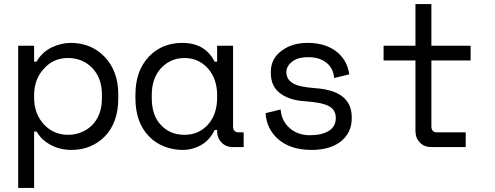

<svg xmlns="http://www.w3.org/2000/svg" viewBox="-20 -720 2424 940"><path d="M147 -76V200H69V-496H147V-418H159Q184 -463 231 -487Q279 -510 327 -510Q376 -510 418 -493Q457 -477 490 -444Q559 -374 559 -258V-238Q559 -119 492 -51Q427 14 329 14Q250 14 191 -36Q175 -50 159 -76ZM314 -60Q350 -60 379 -73Q409 -85 432 -108Q479 -158 479 -238V-258Q479 -337 432 -387Q384 -436 313 -436Q242 -436 196 -385Q147 -333 147 -254V-242Q147 -162 196 -110Q243 -60 314 -60Z M873 -510Q984 -510 1031 -418H1043V-496H1121V-102Q1121 -72 1148 -72H1173V0H1120Q1086 0 1065 -22Q1043 -44 1043 -78V-84H1031Q1007 -34 965 -10Q922 14 874 14Q827 14 784 -3Q740 -20 710 -52Q643 -120 643 -240V-256Q643 -374 710 -444Q774 -510 873 -510ZM1043 -242V-254Q1043 -334 998 -385Q952 -436 883 -436Q815 -436 768 -386Q723 -336 723 -256V-240Q723 -154 768 -108Q812 -60 883 -60Q954 -60 999 -111Q1043 -161 1043 -242Z M1413 -313Q1442 -294 1527 -288Q1702 -275 1702 -146V-140Q1702 -70 1648 -27Q1595 14 1506 14Q1399 14 1338 -42Q1285 -92 1280 -166L1354 -184Q1358 -128 1398 -93Q1438 -58 1497 -58Q1557 -58 1591 -80Q1624 -101 1624 -142Q1624 -182 1591 -200Q1558 -218 1478 -224Q1398 -228 1352 -263Q1306 -297 1306 -362V-368Q1306 -435 1362 -474Q1412 -510 1486 -510Q1578 -510 1634 -462Q1681 -421 1690 -356L1616 -338Q1612 -386 1578 -413Q1544 -440 1490 -440Q1445 -440 1422 -426Q1382 -402 1382 -367Q1382 -332 1413 -313Z M1858 -424V-496H2014V-700H2092V-496H2284V-424H2092V-102Q2092 -72 2119 -72H2260V0H2091Q2057 0 2036 -22Q2014 -44 2014 -78V-424Z"/></svg>

Font: Rilu
Style: Regular
Weight: 500
Designer: Alí Sinisterra
Foundry: Alí Sinisterra
Version: 0.1